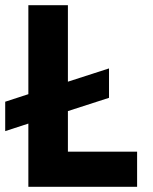

<svg xmlns="http://www.w3.org/2000/svg" viewBox="-27 -718 587 738"><path d="M500 -135V0H82V-243L-7 -214V-327L82 -356V-698H234V-404L392 -455V-342L234 -291V-135Z"/></svg>

Font: Aneliza
Style: Bold
Weight: 700
Designer: Mike Abbink, Paul van der Laan, Pieter van Rosmalen
Foundry: Bold Monday
Version: Version 3.0